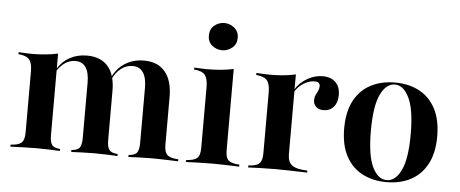

<svg xmlns="http://www.w3.org/2000/svg" viewBox="-46 -728 2022 844"><g transform="rotate(5 965.5 -305.5)"><path d="M543.5 0V-8.9Q570.2 -10.5 579.8 -22.6Q589.5 -34.7 589.5 -66.9V-308.9Q589.5 -354 573.8 -377Q558.1 -400 527.4 -400Q500 -400 476.6 -382.3Q453.2 -364.5 437.1 -329.8L435.5 -338.7Q455.6 -383.1 492.3 -405.6Q529 -428.2 575 -428.2Q636.3 -428.2 668.5 -389.5Q700.8 -350.8 700.8 -278.2V-66.9Q700.8 -35.5 714.1 -23Q727.4 -10.5 762.9 -8.9V0Q752.4 -0.8 733.1 -1.2Q713.7 -1.6 691.5 -2.4Q669.4 -3.2 648.4 -3.2Q617.7 -3.2 588.3 -2Q558.9 -0.8 543.5 0ZM22.6 0V-8.9Q57.3 -10.5 70.6 -22.6Q83.9 -34.7 83.9 -66.9V-337.1Q83.9 -375 70.2 -390.3Q56.5 -405.6 22.6 -408.1V-416.9Q39.5 -416.1 53.2 -415.3Q66.9 -414.5 81.5 -414.5Q112.9 -414.5 141.1 -417.3Q169.4 -420.2 196 -425.8V-66.9Q196 -34.7 205.6 -22.6Q215.3 -10.5 241.1 -8.9V0Q223.4 -0.8 196.8 -2Q170.2 -3.2 140.3 -3.2Q109.7 -3.2 77.4 -2Q45.2 -0.8 22.6 0ZM291.1 0V-8.9Q317.7 -10.5 327 -22.6Q336.3 -34.7 336.3 -66.9V-308.9Q336.3 -354 321 -377Q305.6 -400 275 -400Q250.8 -400 230.6 -386.7Q210.5 -373.4 193.5 -347.6L194.4 -358.1Q214.5 -391.9 248 -410.1Q281.5 -428.2 323.4 -428.2Q384.7 -428.2 416.5 -391.1Q448.4 -354 448.4 -283.9V-66.9Q448.4 -35.5 458.1 -23Q467.7 -10.5 495.2 -8.9V0Q480.6 -0.8 452 -2Q423.4 -3.2 394.4 -3.2Q365.3 -3.2 335.9 -2Q306.5 -0.8 291.1 0Z M797.6 0V-8.9Q831.5 -10.5 845.2 -22.2Q858.9 -33.9 858.9 -66.9V-337.1Q858.9 -372.6 846 -389.1Q833.1 -405.6 797.6 -408.1V-416.9Q811.3 -416.1 825.4 -415.3Q839.5 -414.5 853.2 -414.5Q887.1 -414.5 916.5 -417.3Q946 -420.2 971 -425.8V-66.9Q971 -33.1 985.1 -21.8Q999.2 -10.5 1032.3 -8.9V0Q1021.8 -0.8 1002.8 -1.2Q983.9 -1.6 961.3 -2.4Q938.7 -3.2 916.1 -3.2Q883.1 -3.2 848.8 -2Q814.5 -0.8 797.6 0ZM912.9 -503.2Q887.9 -503.2 868.5 -519Q849.2 -534.7 849.2 -562.9Q849.2 -591.1 868.5 -607.3Q887.9 -623.4 912.9 -623.4Q937.1 -623.4 956.9 -607.3Q976.6 -591.1 976.6 -563.7Q976.6 -535.5 956.9 -519.4Q937.1 -503.2 912.9 -503.2Z M1071.8 0V-8.9Q1107.3 -10.5 1120.2 -23Q1133.1 -35.5 1133.1 -66.9V-337.1Q1133.1 -374.2 1119.4 -389.9Q1105.6 -405.6 1071.8 -408.1V-416.9Q1091.1 -416.1 1104.4 -415.3Q1117.7 -414.5 1133.9 -414.5Q1197.6 -414.5 1245.2 -425.8V-74.2Q1245.2 -39.5 1264.5 -25Q1283.9 -10.5 1332.3 -8.9V0Q1317.7 -0.8 1294.4 -1.2Q1271 -1.6 1244.4 -2.4Q1217.7 -3.2 1191.9 -3.2Q1154 -3.2 1121 -2Q1087.9 -0.8 1071.8 0ZM1379 -279.8Q1358.9 -279.8 1346.8 -291.1Q1334.7 -302.4 1334.7 -320.2Q1334.7 -333.1 1339.5 -343.1Q1344.4 -353.2 1349.2 -362.9Q1354 -372.6 1354 -383.1Q1354 -402.4 1329.8 -402.4Q1314.5 -402.4 1298 -395.6Q1281.5 -388.7 1267.3 -376.6Q1253.2 -364.5 1243.5 -347.6L1242.7 -357.3Q1262.9 -390.3 1296 -409.3Q1329 -428.2 1363.7 -428.2Q1400 -428.2 1420.6 -408.1Q1441.1 -387.9 1441.1 -351.6Q1441.1 -318.5 1424.2 -299.2Q1407.3 -279.8 1379 -279.8Z M1683.1 11.3Q1622.6 11.3 1576.2 -12.9Q1529.8 -37.1 1503.6 -85.9Q1477.4 -134.7 1477.4 -208.1Q1477.4 -282.3 1503.6 -331Q1529.8 -379.8 1576.2 -404Q1622.6 -428.2 1683.1 -428.2Q1743.5 -428.2 1789.5 -404Q1835.5 -379.8 1861.7 -331Q1887.9 -282.3 1887.9 -208.1Q1887.9 -134.7 1861.7 -85.9Q1835.5 -37.1 1789.5 -12.9Q1743.5 11.3 1683.1 11.3ZM1683.1 2.4Q1721.8 2.4 1746.4 -48.4Q1771 -99.2 1771 -208.1Q1771 -316.9 1746 -368.1Q1721 -419.4 1683.1 -419.4Q1644.4 -419.4 1619.8 -368.1Q1595.2 -316.9 1595.2 -208.1Q1595.2 -99.2 1619.8 -48.4Q1644.4 2.4 1683.1 2.4Z"/></g></svg>

Font: Playfair 144pt
Style: Bold
Weight: 700
Version: Version 2.001;gftools[0.9.30]